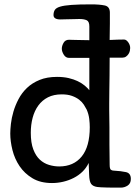

<svg xmlns="http://www.w3.org/2000/svg" viewBox="-20 -829 619 879"><path d="M482 -76Q482 -56 487.5 -52Q493 -48 499 -48Q535 -46 557 -41Q579 -36 579 -10Q579 11 564.5 20.5Q550 30 533 30Q519 30 502.5 30Q486 30 470 29.5Q454 29 442 28.5Q430 28 425 27Q405 24 397 12.5Q389 1 388 -29L386 -83Q375 -60 357.5 -43Q340 -26 317.5 -14.5Q295 -3 269.5 3Q244 9 218 9Q165 9 128.5 -13Q92 -35 69.5 -68.5Q47 -102 37 -142Q27 -182 27 -218Q27 -236 30 -262.5Q33 -289 41.5 -318Q50 -347 65 -375.5Q80 -404 103.5 -426.5Q127 -449 161 -463Q195 -477 241 -477Q271 -477 294.5 -471.5Q318 -466 336.5 -457Q355 -448 368 -437Q381 -426 389 -416V-564H296Q281 -564 272 -578.5Q263 -593 263 -606Q263 -619 271 -633Q279 -647 296 -647Q301 -647 311.5 -646.5Q322 -646 334.5 -646Q347 -646 361.5 -645.5Q376 -645 389 -645V-708Q389 -731 376.5 -736.5Q364 -742 343 -742Q334 -742 322.5 -741.5Q311 -741 299 -741Q287 -741 275.5 -740.5Q264 -740 257 -740Q225 -740 225 -760Q225 -774 231 -783.5Q237 -793 255 -798.5Q273 -804 307 -806.5Q341 -809 397 -809Q436 -809 459.5 -804Q483 -799 483 -771Q483 -754 483 -721Q483 -688 482 -646Q502 -647 518 -647.5Q534 -648 548 -648Q558 -648 567 -635.5Q576 -623 576 -609Q576 -604 574.5 -596.5Q573 -589 568.5 -582Q564 -575 557 -570Q550 -565 540 -565H482Q482 -524 481.5 -484Q481 -444 480.5 -411Q480 -378 480 -355Q480 -332 480 -325Q481 -288 481 -247Q481 -212 481 -167.5Q481 -123 482 -76ZM251 -67Q317 -67 354 -112.5Q391 -158 391 -247Q391 -264 388.5 -285Q386 -306 377 -327Q372 -337 364 -349.5Q356 -362 342.5 -372.5Q329 -383 309.5 -390Q290 -397 263 -397Q226 -397 199.5 -383.5Q173 -370 155.5 -346Q138 -322 129.5 -290Q121 -258 121 -221Q121 -175 132.5 -145Q144 -115 162.5 -98Q181 -81 204.5 -74Q228 -67 251 -67Z"/></svg>

Font: Life Savers ExtraBold
Style: Regular
Weight: 800
Designer: Pablo Impallari, Rodrigo Fuenzalida, Brenda Gallo
Foundry: Pablo Impallari, Rodrigo Fuenzalida, Brenda Gallo
Version: Version 3.001; ttfautohint (v0.95) -l 8 -r 50 -G 200 -x 14 -